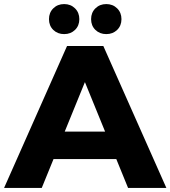

<svg xmlns="http://www.w3.org/2000/svg" viewBox="-32 -927 840 947"><path d="M298.6 -700H477.7L788.6 0H599.7L351 -609.8H422.6L173.9 0H-11.9ZM198.6 -277.8H549L596.6 -142.4H151.4ZM417.3 -832.6Q417.3 -864.8 438.6 -885.8Q459.9 -906.9 492.2 -906.9Q524.4 -906.9 545.8 -885.8Q567.1 -864.8 567.1 -832.6Q567.1 -800.2 545.8 -779.5Q524.4 -758.8 492.2 -758.8Q459.9 -758.8 438.6 -779.5Q417.3 -800.2 417.3 -832.6ZM209.6 -832.6Q209.6 -864.8 230.8 -885.8Q252.1 -906.9 284.4 -906.9Q316.6 -906.9 338 -885.8Q359.3 -864.8 359.3 -832.6Q359.3 -800.2 338 -779.5Q316.6 -758.8 284.4 -758.8Q252.1 -758.8 230.8 -779.5Q209.6 -800.2 209.6 -832.6Z"/></svg>

Font: iiserrat Thin
Style: Regular
Weight: 100
Designer: Akira Ohta
Foundry: Akira Ohta
Version: Version 1.200;Glyphs 3.3.1 (3343)